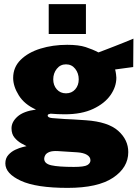

<svg xmlns="http://www.w3.org/2000/svg" viewBox="-20 -743 674 934"><path d="M309 171Q156 171 81 136.2Q6 101.5 6 52Q6 27 20.5 10.8Q35 -5.5 54.5 -14.5Q74 -23.5 90 -27.5Q106 -31.5 109 -32Q101.5 -36 84 -45.5Q66.5 -55 51.2 -72.8Q36 -90.5 36 -119Q36 -150 65.2 -176Q94.5 -202 155 -210Q99 -235 71.5 -279Q44 -323 44 -364Q44 -416 80.5 -452Q117 -488 176.8 -506.5Q236.5 -525 307 -525Q362.5 -525 396.5 -514Q430.5 -503 459 -488Q473.5 -493.5 493.8 -501.2Q514 -509 537.2 -518Q560.5 -527 584 -536.5Q607.5 -546 629 -555L628 -417L540 -405Q543 -394 544.5 -381.8Q546 -369.5 546 -365Q546 -321 517.5 -280.2Q489 -239.5 433 -213.2Q377 -187 295 -187Q283 -187 261 -187.8Q239 -188.5 226 -190Q218.5 -188.5 215.2 -186.8Q212 -185 212 -181Q212 -170.5 234.5 -168.5Q257 -166.5 295 -164Q308.5 -163.5 336.8 -162Q365 -160.5 398 -158Q505.5 -150.5 554.8 -106.8Q604 -63 604 -3Q604 72 530 121.5Q456 171 309 171ZM339 69Q390 69 405 60Q420 51 420 37Q420 20.5 403 10.2Q386 0 356 -2L262 -8Q235 -9.5 220.5 -3.8Q206 2 200.5 11.2Q195 20.5 195 29Q195 53.5 230 61.2Q265 69 339 69ZM301 -289Q329 -289 346 -308.5Q363 -328 363 -357Q363 -386.5 346 -408.2Q329 -430 301 -430Q273.5 -430 256.2 -408.2Q239 -386.5 239 -357Q239 -328 256.2 -308.5Q273.5 -289 301 -289ZM217 -577.5V-723H398V-577.5Z"/></svg>

Font: Public Sans Black
Style: Regular
Weight: 900
Designer: The Public Sans Project Authors: Dan O. Williams and USWDS (Libre Franklin designed by Pablo Impallari and Rodrigo Fuenz
Version: Version 1.007